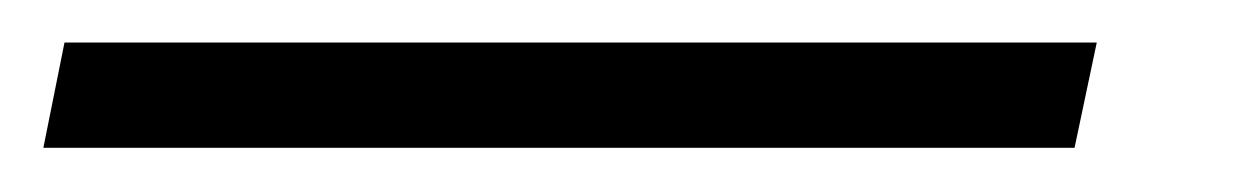

<svg xmlns="http://www.w3.org/2000/svg" viewBox="-24 78 576 89"><path d="M5.9 97.7H484.4L474.1 146.5H-3.9Z"/></svg>

Font: Fibel Nord
Style: Italic
Weight: 400
Designer: Peter Wiegel
Foundry: Peter Wioegel
Version: Version 000.000